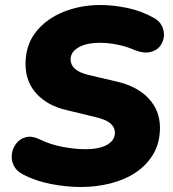

<svg xmlns="http://www.w3.org/2000/svg" viewBox="-20 -736 691 767"><path d="M303 11Q245 11 183.5 -1Q122 -13 72 -39Q45 -53 34.5 -75.5Q24 -98 27.5 -121.5Q31 -145 45.5 -163.5Q60 -182 83.5 -188Q107 -194 137 -180Q182 -158 231.5 -149Q281 -140 321 -140Q378 -140 408.5 -158Q439 -176 439 -205Q439 -228 420.5 -243.5Q402 -259 362 -268L247 -296Q171 -313 126.5 -361Q82 -409 82 -480Q82 -556 123.5 -608.5Q165 -661 233.5 -688.5Q302 -716 381 -716Q429 -716 485 -705Q541 -694 592 -666Q616 -654 626.5 -633Q637 -612 634.5 -589.5Q632 -567 618 -550Q604 -533 578.5 -527.5Q553 -522 518 -536Q487 -550 450 -557.5Q413 -565 380 -565Q325 -565 293.5 -546.5Q262 -528 262 -499Q262 -454 332 -437L447 -410Q529 -391 574 -342.5Q619 -294 619 -226Q619 -166 593 -121.5Q567 -77 523 -47.5Q479 -18 422 -3.5Q365 11 303 11Z"/></svg>

Font: Nunito Black
Style: Italic
Weight: 900
Italic angle: -9°
Designer: Vernon Adams
Foundry: Vernon Adams
Version: Version 3.601; ttfautohint (v1.8.2.53-6de2)